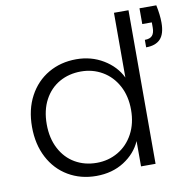

<svg xmlns="http://www.w3.org/2000/svg" viewBox="-83 -822 904 911"><g transform="rotate(-10 369.5 -366.0)"><path d="M48 -274Q48 -358 82 -421.5Q116 -485 175.5 -519.5Q235 -554 310 -554Q382 -554 440 -519Q498 -484 525 -428V-740H595V0H525V-122Q500 -65 443 -28.5Q386 8 309 8Q234 8 174.5 -27Q115 -62 81.5 -126Q48 -190 48 -274ZM729 -740Q739 -693 739 -655Q739 -601 716 -576.5Q693 -552 647 -552V-588Q672 -588 683 -600.5Q694 -613 694 -639V-664H648V-740ZM525 -273Q525 -339 498 -389Q471 -439 424.5 -466Q378 -493 322 -493Q264 -493 218 -467Q172 -441 145.5 -391.5Q119 -342 119 -274Q119 -207 145.5 -156.5Q172 -106 218 -79.5Q264 -53 322 -53Q378 -53 424.5 -80Q471 -107 498 -157Q525 -207 525 -273Z"/></g></svg>

Font: A Bank Premium Light
Style: Regular
Weight: 300
Designer: Ninad Kale (Devanagari), Jonny Pinhorn (Latin), Htun Naung (Myanmar)
Foundry: Indian Type Foundry
Version: 4.004